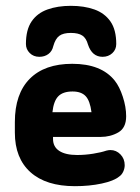

<svg xmlns="http://www.w3.org/2000/svg" viewBox="-20 -628 482 659"><path d="M162 -158H325Q359 -158 386 -173.5Q413 -189 413 -229Q413 -261 401.5 -296Q390 -331 374 -351Q328 -409 228 -409Q133 -409 82 -357.5Q31 -306 31 -209V-173Q31 -85 84.5 -37Q138 11 237 11Q287 11 329 2Q371 -7 389 -22Q398 -28 403 -39Q408 -50 408 -61Q408 -83 393.5 -98Q379 -113 359 -113Q353 -113 345 -111Q328 -105 300 -100.5Q272 -96 245 -96Q205 -96 183.5 -110Q162 -124 162 -151ZM294 -243H160Q164 -281 180 -297.5Q196 -314 229 -314Q259 -314 274 -298Q289 -282 294 -243ZM163 -470Q170 -495 183.5 -505Q197 -515 223 -515Q249 -515 262.5 -506Q276 -497 282 -475Q296 -433 332 -433Q352 -433 365.5 -445.5Q379 -458 379 -477Q379 -526 359 -554.5Q339 -583 304 -595.5Q269 -608 223 -608Q178 -608 143 -595.5Q108 -583 88.5 -554.5Q69 -526 69 -477Q69 -459 82 -446Q95 -433 115 -433Q133 -433 146 -442.5Q159 -452 163 -470Z"/></svg>

Font: Beiruti ExtraBold
Style: Regular
Weight: 800
Designer: Arlette Boutros
Foundry: Boutros
Version: Version 1.41